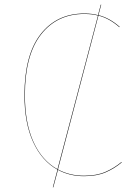

<svg xmlns="http://www.w3.org/2000/svg" viewBox="-20 -748 569 825"><path d="M341 9Q279 9 229 -18L209 57H207L227 -19Q160 -56 122.5 -137.5Q85 -219 85 -339Q85 -512 154.5 -601Q224 -690 342 -690Q377 -690 401 -683L413 -728H415L403 -683Q451 -671 494 -633L493 -631Q450 -669 403 -681L229 -20Q279 7 341 7Q395 7 433 -9.5Q471 -26 502 -52L503 -50Q472 -24 434 -7.5Q396 9 341 9ZM227 -21 401 -681Q377 -688 342 -688Q225 -688 156 -599.5Q87 -511 87 -339Q87 -220 123.5 -139Q160 -58 227 -21Z"/></svg>

Font: FiraGO Two
Style: Regular
Weight: 100
Designer: bBox Type
Foundry: bBox Type GmbH
Version: Version 1.001